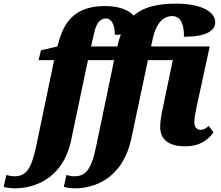

<svg xmlns="http://www.w3.org/2000/svg" viewBox="-153 -790 1206 1050"><path d="M-73 240C27 240 190 194 236 -23L328 -461H471L373 9C346 142 313 174 253 174C239 174 220 170 210 167L196 232C208 236 236 240 255 240C355 240 518 194 566 -36L656 -461H792L740 -212C726 -149 723 -118 723 -96C723 -26 771 10 858 10C944 10 983 -26 1015 -65L989 -101C969 -86 962 -80 943 -80C923 -80 910 -95 910 -120C910 -148 914 -164 923 -209L994 -536H673L682 -577C700 -662 739 -702 789 -702C839 -702 854 -649 853 -589C971 -589 1024 -620 1024 -668C1024 -724 952 -770 810 -770C706 -770 631 -751 578 -705C550 -736 494 -757 423 -757C277 -757 205 -691 170 -568L161 -536L71 -515L58 -461H143L45 9C17 142 -14 174 -75 174C-89 174 -107 170 -118 167L-133 232C-120 236 -92 240 -73 240ZM345 -536 361 -606C372 -660 393 -689 426 -689C457 -689 475 -655 475 -600C487 -600 498 -600 508 -601C502 -586 497 -570 493 -553L489 -536Z"/></svg>

Font: Noto Serif SemiCondensed Black
Style: Italic
Weight: 900
Width: 4
Italic angle: -12°
Designer: Monotype Design Team
Foundry: Monotype Imaging Inc.
Version: Version 2.014